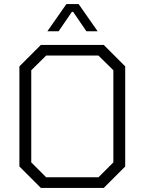

<svg xmlns="http://www.w3.org/2000/svg" viewBox="-20 -920 708 940"><path d="M75 -105V-595L180 -700H488L593 -595V-105L488 0H180ZM462 -52 535 -125V-576L462 -648H206L133 -576V-125L206 -52ZM305 -900H365L458 -767H403L338 -862H332L267 -767H212Z"/></svg>

Font: Chakra Petch Light
Style: Regular
Weight: 300
Designer: Katatrad Aksorn Co.,Ltd.
Foundry: Cadson Demak Co.,Ltd.
Version: Version 1.000; ttfautohint (v1.6)